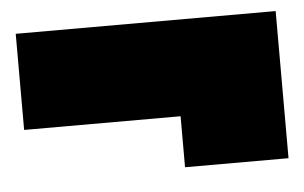

<svg xmlns="http://www.w3.org/2000/svg" viewBox="-34 -345 617 390"><g transform="rotate(-5 275.0 -150.0)"><path d="M10 -104V-300H540V0H329V-104Z"/></g></svg>

Font: Mantou Sans
Style: Regular
Weight: 400
Designer: Mant0u / artakana
Foundry: Mant0u / artakana
Version: Version 1.001;October 22, 2023;FontCreator 14.0.0.2901 64-bi